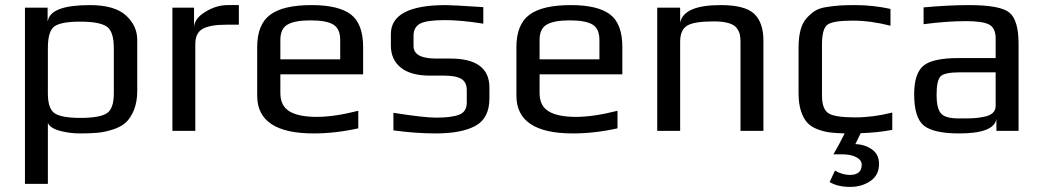

<svg xmlns="http://www.w3.org/2000/svg" viewBox="-20 -514 4098 754"><path d="M519 -158Q519 -114 506 -82Q493 -50 473.5 -32.5Q454 -15 422 -5Q390 5 362 7.5Q334 10 294 10Q254 10 216 0Q178 -10 168 -31V208H78V-484H167V-432H168Q179 -494 333 -494Q430 -494 474.5 -453.5Q519 -413 519 -357ZM427 -147V-325Q427 -392 398 -410.5Q369 -429 295 -429Q221 -429 194.5 -411Q168 -393 168 -325V-147Q168 -86 195.5 -68.5Q223 -51 296 -51Q370 -51 398.5 -68.5Q427 -86 427 -147Z M918 -417H868Q806 -417 776.5 -401Q747 -385 747 -341V0H657V-484H742V-405Q742 -440 785.5 -467Q829 -494 874 -494H918Z M1406 -222H1081V-149Q1081 -98 1117 -76.5Q1153 -55 1224 -55Q1293 -55 1387 -79V-10Q1297 10 1212 10Q990 10 990 -138V-329Q990 -418 1041 -456Q1092 -494 1204 -494Q1309 -494 1357.5 -457.5Q1406 -421 1406 -329ZM1316 -281V-357Q1316 -401 1289 -417.5Q1262 -434 1199 -434Q1139 -434 1110 -418Q1081 -402 1081 -357V-281Z M1902 -170V-128Q1902 -50 1847.5 -20Q1793 10 1691 10Q1613 10 1525 -2V-71Q1645 -52 1693 -52Q1753 -52 1783 -63.5Q1813 -75 1813 -111V-160Q1813 -191 1792 -204Q1771 -217 1724 -217H1669Q1593 -217 1554 -248.5Q1515 -280 1515 -335V-380Q1515 -494 1731 -494Q1755 -494 1878 -486V-421Q1792 -435 1727 -435Q1655 -435 1629.5 -421Q1604 -407 1604 -374V-333Q1604 -284 1693 -284H1749Q1902 -284 1902 -170Z M2424 -222H2099V-149Q2099 -98 2135 -76.5Q2171 -55 2242 -55Q2311 -55 2405 -79V-10Q2315 10 2230 10Q2008 10 2008 -138V-329Q2008 -418 2059 -456Q2110 -494 2222 -494Q2327 -494 2375.5 -457.5Q2424 -421 2424 -329ZM2334 -281V-357Q2334 -401 2307 -417.5Q2280 -434 2217 -434Q2157 -434 2128 -418Q2099 -402 2099 -357V-281Z M2978 0H2888V-350Q2888 -368 2885 -380Q2882 -392 2872.5 -404.5Q2863 -417 2840.5 -423.5Q2818 -430 2784 -430Q2705 -430 2678 -413Q2651 -396 2651 -350V0H2561V-484H2651V-425Q2665 -494 2810 -494Q2906 -494 2942 -459.5Q2978 -425 2978 -355Z M3484 -4Q3426 7 3360 9L3339 52Q3376 53 3404 72.5Q3432 92 3432 130Q3432 174 3398 197Q3364 220 3319 220Q3270 220 3238 201L3259 156Q3289 173 3317 173Q3364 173 3364 133Q3364 114 3342 103Q3320 92 3286 92H3253Q3277 51 3297 10Q3262 9 3238.5 6Q3215 3 3190 -6.5Q3165 -16 3150 -32.5Q3135 -49 3125.5 -78Q3116 -107 3116 -148V-326Q3116 -366 3123.5 -395Q3131 -424 3147 -442Q3163 -460 3180 -471Q3197 -482 3226.5 -486.5Q3256 -491 3278.5 -492.5Q3301 -494 3339 -494Q3408 -494 3477 -479V-413Q3399 -433 3328 -433Q3251 -433 3229.5 -417Q3208 -401 3208 -339V-139Q3208 -86 3233 -69.5Q3258 -53 3338 -53Q3409 -53 3484 -72Z M3980 0H3893V-46Q3882 10 3747 10Q3647 10 3608.5 -20.5Q3570 -51 3570 -144Q3570 -225 3606 -255.5Q3642 -286 3745 -286H3890V-363Q3890 -403 3865.5 -417Q3841 -431 3773 -431Q3699 -431 3607 -419V-485Q3706 -494 3786 -494Q3908 -494 3944 -464.5Q3980 -435 3980 -342ZM3890 -98V-230H3751Q3689 -230 3673.5 -214Q3658 -198 3658 -141Q3658 -90 3674.5 -69.5Q3691 -49 3744 -49H3762Q3788 -49 3805.5 -50Q3823 -51 3845 -55.5Q3867 -60 3878.5 -70.5Q3890 -81 3890 -98Z"/></svg>

Font: Play
Style: Regular
Weight: 400
Designer: Jonas Hecksher
Foundry: Jonas Hecksher, Playtypeª, e-types AS
Version: Version 1.002